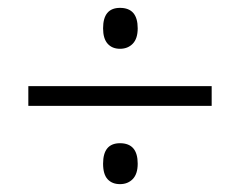

<svg xmlns="http://www.w3.org/2000/svg" viewBox="-20 -597 611 488"><path d="M242 -525Q242 -577 285 -577Q330 -577 330 -525Q330 -499 317.5 -486Q305 -473 285 -473Q265 -473 253.5 -486Q242 -499 242 -525ZM52 -378H518V-328H52ZM242 -181Q242 -233 285 -233Q330 -233 330 -181Q330 -155 317.5 -142Q305 -129 285 -129Q265 -129 253.5 -141.5Q242 -154 242 -181Z"/></svg>

Font: OpenSansMMV
Style: Light
Weight: 300
Foundry: Ascender Corporation
Version: Version 4.001